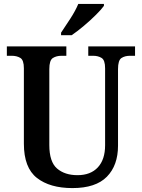

<svg xmlns="http://www.w3.org/2000/svg" viewBox="-20 -951 725 981"><path d="M350 10Q235 10 168.5 -42Q102 -94 102 -217V-602Q102 -644 84 -655Q66 -666 40 -666H15V-714H319V-666H294Q268 -666 250 -654.5Q232 -643 232 -598V-210Q232 -124 271.5 -90Q311 -56 376 -56Q443 -56 480 -96Q517 -136 517 -209V-602Q517 -644 499 -655Q481 -666 456 -666H431V-714H670V-666H644Q618 -666 600.5 -654.5Q583 -643 583 -598V-207Q583 -106 526 -48Q469 10 350 10ZM292 -784Q313 -815 339.5 -856Q366 -897 380 -931H511V-921Q499 -904 470.5 -875.5Q442 -847 408 -818.5Q374 -790 346 -771H292Z"/></svg>

Font: Noto Serif SemiCondensed SemiBold
Style: Regular
Weight: 600
Width: 4
Designer: Monotype Design Team
Foundry: Monotype Imaging Inc.
Version: Version 2.013; ttfautohint (v1.8.4.7-5d5b)